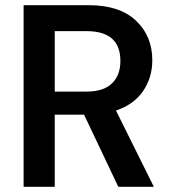

<svg xmlns="http://www.w3.org/2000/svg" viewBox="-20 -720 660 740"><path d="M71 0V-700H322Q441 -700 504 -640.5Q567 -581 567 -488Q567 -421 531.5 -369Q496 -317 427 -294L573 0H436L304 -278H191V0ZM314 -367Q379 -367 411.5 -398.5Q444 -430 444 -485Q444 -600 314 -600H191V-367Z"/></svg>

Font: AWOL-DM SemiBold
Style: Regular
Weight: 600
Designer: Colophon Foundry, Jonny Pinhorn, Mikhail Sharanda
Foundry: Colophon Foundry
Version: Version 1.000;Glyphs 3.2.3 (3260)